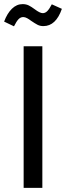

<svg xmlns="http://www.w3.org/2000/svg" viewBox="-39 -914 321 934"><path d="M167 -689V0H76V-689ZM112 -813Q103 -820 93 -825.5Q83 -831 74 -831Q61 -831 51 -820.5Q41 -810 29 -786L-19 -809Q-4 -849 19 -871.5Q42 -894 71 -894Q88 -894 101 -887.5Q114 -881 130 -869Q155 -850 169 -850Q181 -850 191 -860Q201 -870 213 -893L262 -871Q233 -787 172 -787Q156 -787 143.5 -793.5Q131 -800 112 -813Z"/></svg>

Font: Fira Sans Extra Condensed
Style: Regular
Weight: 400
Width: 1
Designer: Carrois Corporate & Edenspiekermann AG
Foundry: Carrois Corporate GbR & Edenspiekermann AG
Version: Version 4.203